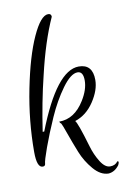

<svg xmlns="http://www.w3.org/2000/svg" viewBox="-79 -668 523 775"><g transform="rotate(-10 182.5 -280.0)"><path d="M246.4 -248.8Q272.8 -291.2 272.8 -328.4Q272.8 -365.6 249.6 -365.6Q221.6 -365.6 186 -316.4Q150.4 -267.2 122.8 -204.8Q95.2 -142.4 76 -89.2Q56.8 -36 56.8 -24.8Q56 -15.2 45.6 -15.2Q21.6 -15.2 21.6 -79.2Q21.6 -206.4 47.2 -334.8Q72.8 -463.2 108 -540.4Q143.2 -617.6 173.6 -617.6Q186.4 -617.6 186.4 -604.8Q144 -511.2 112.8 -376.8Q87.2 -272.8 69.6 -153.6H76Q167.2 -388 258.4 -388Q315.2 -388 315.2 -323.2Q315.2 -281.6 284.4 -235.2Q253.6 -188.8 206.4 -173.6Q216 -164.8 245.6 -64Q256 -28 274.4 1.6Q292.8 31.2 314 31.2Q335.2 31.2 345.6 16Q350.4 16 350.4 20Q350.4 24 346.4 32Q328.8 56 303.2 58.4Q270.4 58.4 241.6 24.8Q212.8 -8.8 196.8 -48.8Q180.8 -88.8 166.8 -128.4Q152.8 -168 149.6 -172.8Q144 -176.8 142.4 -182.4Q205.6 -182.4 246.4 -248.8Z"/></g></svg>

Font: Euphoria Script
Style: Regular
Weight: 400
Designer: Sabrina Mariela Lopez
Foundry: Sabrina Mariela Lopez
Version: Version 1.002